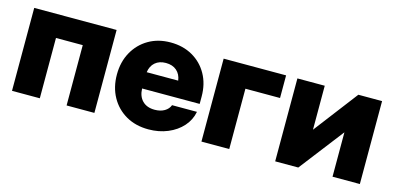

<svg xmlns="http://www.w3.org/2000/svg" viewBox="-56 -834 2366 1153"><g transform="rotate(15 1127.0 -257.5)"><path d="M558.1 -515.6V0H385.3V-375H218.8V0H45.9V-515.6Z M896 11.7Q816.4 11.7 756.3 -22.9Q696.3 -57.6 662.6 -118.4Q628.9 -179.2 628.9 -257.8Q628.9 -336.4 662.6 -397.2Q696.3 -458 755.6 -492.7Q814.9 -527.3 891.6 -527.3Q969.2 -527.3 1028.6 -493.4Q1087.9 -459.5 1121.3 -399.7Q1154.8 -339.8 1154.8 -261.7V-215.8H796.9Q798.3 -167.5 825.9 -139.6Q853.5 -111.8 902.3 -111.8Q938 -111.8 962.9 -126.5Q987.8 -141.1 996.6 -165.5H1151.4Q1141.6 -113.8 1106 -73.7Q1070.3 -33.7 1015.9 -11Q961.4 11.7 896 11.7ZM798.3 -317.4H994.1Q988.8 -356.4 963.1 -378.7Q937.5 -400.9 896 -400.9Q855 -400.9 829.3 -378.7Q803.7 -356.4 798.3 -317.4Z M1611.8 -515.6V-375H1396.5V0H1223.6V-515.6Z M2208.5 0H2038.6V-275.4H2038.1L1825.7 0H1682.1V-515.6H1852.1V-242.7H1852.5L2061 -515.6H2208.5Z"/></g></svg>

Font: Inter Display Extra Bold
Style: Regular
Weight: 800
Designer: Rasmus Andersson
Foundry: rsms
Version: Version 4.000;git-4fc901f